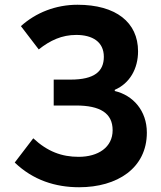

<svg xmlns="http://www.w3.org/2000/svg" viewBox="-20 -774 677 808"><path d="M313 14C473 14 598 -66 598 -216C598 -308 540 -373 463 -391V-396C526 -423 561 -485 561 -558C561 -680 468 -754 306 -754C215 -754 131 -721 68 -664L143 -566C191 -604 240 -627 301 -627C369 -627 417 -598 417 -535C417 -474 378 -439 277 -439H206V-330H300C401 -330 454 -298 454 -226C454 -154 393 -114 311 -114C240 -114 180 -136 120 -192L42 -90C119 -16 213 14 313 14Z"/></svg>

Font: Noto Sans TC
Style: Bold
Weight: 700
Designer: Ryoko NISHIZUKA 西塚涼子 (kana, bopomofo & ideographs); Paul D. Hunt (Latin, Greek & Cyrillic); Sandoll Communications 산돌커뮤니
Foundry: Adobe
Version: Version 2.004;hotconv 1.0.118;makeotfexe 2.5.65603